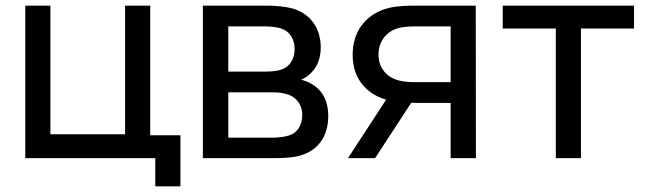

<svg xmlns="http://www.w3.org/2000/svg" viewBox="-20 -560 2290 680"><path d="M619 100V-81H512V-540H423V-84.5H158.5V-540H69.5V0H530V100Z M954.5 0C983.5 0 1017 -1.5 1043 -9C1105 -26.5 1142.5 -75.5 1142.5 -149C1142.5 -206.5 1119 -243 1081.5 -264C1070 -270.5 1057 -275.5 1046 -277.5C1057.5 -282 1070 -290 1080.5 -300.5C1102.5 -322 1116 -351.5 1116 -392.5C1116 -465 1073.5 -514 1016 -530C990 -537 955.5 -540 928.5 -540H698.5V0ZM788.5 -466.5H915C922 -466.5 954 -466.5 976 -459C1007.5 -448.5 1023.5 -420 1023.5 -386C1023.5 -354.5 1009 -325.5 979 -314.5C963.5 -308.5 940.5 -306.5 922.5 -306.5H788.5ZM788.5 -233H941.5C953.5 -233 971.5 -233 986 -229C1024 -222 1050.5 -194.5 1050.5 -152C1050.5 -120 1035.5 -89 1001 -79.5C985.5 -75 963.5 -72.5 949.5 -72.5H788.5Z M1665 -540H1454.5C1430 -540 1393 -540 1360 -532.5C1285.5 -515.5 1229 -458.5 1229 -366C1229 -279 1279.5 -227 1347.5 -207L1212.5 0H1308.5L1436.5 -196C1444.5 -195.5 1452 -195.5 1459.5 -195.5H1576V0H1665.5ZM1453 -269C1437 -269 1414 -269.5 1392.5 -275C1352 -285.5 1320.5 -317 1320.5 -367C1320.5 -419 1355 -450 1387 -459.5C1409.5 -466 1437.5 -466.5 1453 -466.5H1576V-269Z M2037.5 0V-459H2225.5V-540H1760.5V-459H1948.5V0Z"/></svg>

Font: Hauora Medium
Style: Regular
Weight: 500
Designer: Wayne Shih
Foundry: WCYS
Version: Version 1.001;hotconv 1.0.109;makeotfexe 2.5.65596